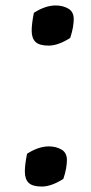

<svg xmlns="http://www.w3.org/2000/svg" viewBox="-20 -669 335 703"><path d="M158 -502Q124 -502 110 -515.5Q96 -529 96 -557Q96 -569 98 -585.5Q100 -602 104 -622Q146 -649 184 -649Q210 -649 230 -637.5Q250 -626 250 -599Q250 -586 247 -568.5Q244 -551 237 -530Q193 -502 158 -502ZM133 14Q99 14 85 0.5Q71 -13 71 -41Q71 -53 73 -69.5Q75 -86 79 -106Q121 -133 159 -133Q185 -133 205 -121.5Q225 -110 225 -83Q225 -70 222 -52.5Q219 -35 212 -14Q168 14 133 14Z"/></svg>

Font: Paprika
Style: Regular
Weight: 400
Designer: Eduardo Rodriguez Tunni
Foundry: Eduardo Rodriguez Tunni
Version: Version 1.010; ttfautohint (v1.8.3)